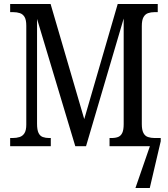

<svg xmlns="http://www.w3.org/2000/svg" viewBox="-20 -734 843 964"><path d="M660 210 733 -1 732 -41H787V-25L732 210ZM31 0V-41H43Q63 -41 78.5 -46Q94 -51 103 -65.5Q112 -80 112 -108V-605Q112 -634 103.5 -648.5Q95 -663 80 -668Q65 -673 47 -673H31V-714H234L403 -136L571 -714H772V-673H755Q738 -673 723.5 -668Q709 -663 700.5 -648Q692 -633 692 -603V-111Q692 -82 700 -66.5Q708 -51 723 -46Q738 -41 757 -41H772V0H530V-41H539Q560 -41 573.5 -46.5Q587 -52 594 -67Q601 -82 601 -111V-641L412 0H358L166 -639V-113Q166 -82 173.5 -66.5Q181 -51 195 -46Q209 -41 227 -41H235V0Z"/></svg>

Font: Noto Serif Condensed
Style: Regular
Weight: 400
Width: 3
Designer: Monotype Design Team
Foundry: Monotype Imaging Inc.
Version: Version 2.015